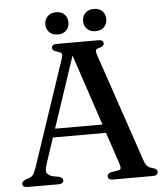

<svg xmlns="http://www.w3.org/2000/svg" viewBox="-58 -909 830 960"><g transform="rotate(-5 357.5 -429.0)"><path d="M222 -18.5Q222 0 196.5 0H41.5Q16 0 16 -18Q16 -29.5 34.5 -37.5L53.5 -44Q68 -50 75 -60.5Q82 -71 91 -98.5L267 -623Q273 -641 269.8 -648.8Q266.5 -656.5 248.5 -661Q223.5 -667.5 223.5 -682Q223.5 -700 249.5 -700H457Q483 -700 483 -682.5Q483 -667.5 459 -661.5Q444.5 -658.5 441.8 -652.2Q439 -646 443.5 -631.5L629 -85Q635.5 -64.5 644.8 -54.2Q654 -44 672 -40Q686 -35.5 690.8 -30.8Q695.5 -26 695.5 -18.5Q695.5 0 669.5 0H470.5Q445 0 445 -18.5Q445 -32 464.5 -37.5L500 -43Q513 -46 513.2 -54.2Q513.5 -62.5 507.5 -81L455.5 -235.5H189L145.5 -104Q136.5 -76.5 141.2 -63.8Q146 -51 169 -43L202.5 -37Q222 -31 222 -18.5ZM203.5 -278.5H441.5L322.5 -635ZM259 -746.5Q232.5 -746.5 216.5 -762Q200.5 -777.5 200.5 -802Q200.5 -827 216.5 -842.5Q232.5 -858 259 -858Q285.5 -858 301 -842.5Q316.5 -827 316.5 -802Q316.5 -777.5 301 -762Q285.5 -746.5 259 -746.5ZM448 -746.5Q422 -746.5 406 -762Q390 -777.5 390 -802Q390 -827 406 -842.5Q422 -858 448 -858Q475 -858 490.8 -842.5Q506.5 -827 506.5 -802Q506.5 -777.5 490.8 -762Q475 -746.5 448 -746.5Z"/></g></svg>

Font: Fraunces 9pt
Style: Regular
Weight: 400
Version: Version 1.000;[b76b70a41]